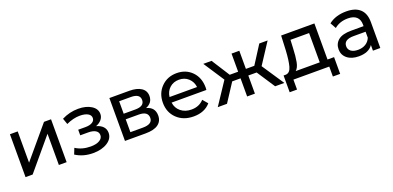

<svg xmlns="http://www.w3.org/2000/svg" viewBox="-1 -1322 4560 2230"><g transform="rotate(-20 2279.0 -207.0)"><path d="M93 0V-530H189V-144L514 -530H601V0H505V-386L181 0Z M1065 -276Q1118 -262 1147 -231Q1176 -200 1176 -154Q1176 -83 1106 -38Q1036 7 929 7Q806 7 713 -53L742 -126Q821 -75 928 -75Q996 -75 1036.5 -98.5Q1077 -122 1077 -162Q1077 -199 1044.5 -219Q1012 -239 953 -239H856V-308H946Q1000 -308 1031 -327Q1062 -346 1062 -379Q1062 -415 1025.5 -435Q989 -455 927 -455Q848 -455 760 -414L734 -488Q831 -537 937 -537Q1035 -537 1098 -497Q1161 -457 1161 -393Q1161 -354 1135 -323Q1109 -292 1065 -276Z M1683 -275Q1786 -249 1786 -146Q1786 -76 1733.5 -38Q1681 0 1577 0H1322V-530H1568Q1662 -530 1715 -494.5Q1768 -459 1768 -394Q1768 -309 1683 -275ZM1416 -456V-302H1560Q1672 -302 1672 -380Q1672 -456 1560 -456ZM1570 -74Q1690 -74 1690 -152Q1690 -233 1576 -233H1416V-74Z M2415 -262Q2415 -251 2413 -233H1983Q1992 -163 2044.5 -120.5Q2097 -78 2175 -78Q2270 -78 2328 -142L2381 -80Q2307 6 2172 6Q2045 6 1966 -70Q1887 -146 1887 -265Q1887 -382 1962.5 -458.5Q2038 -535 2153 -535Q2268 -535 2341.5 -459.5Q2415 -384 2415 -262ZM1983 -302H2323Q2315 -369 2268.5 -411.5Q2222 -454 2153 -454Q2084 -454 2037.5 -412Q1991 -370 1983 -302Z M3178 0 3031 -224H2928V0H2832V-224H2729L2583 0H2469L2651 -274L2483 -530H2585L2728 -306H2832V-530H2928V-306H3032L3175 -530H3278L3110 -273L3292 0Z M3856 -84H3937V123H3847V0H3404V123H3313V-84H3341Q3392 -87 3411 -156Q3430 -225 3437 -351L3445 -530H3856ZM3525 -344Q3521 -244 3508.5 -178.5Q3496 -113 3463 -84H3760V-446H3530Z M4251 -535Q4361 -535 4419.5 -481Q4478 -427 4478 -320V0H4387V-70Q4336 6 4213 6Q4124 6 4070.5 -37Q4017 -80 4017 -150Q4017 -220 4068 -262.5Q4119 -305 4230 -305H4382V-324Q4382 -386 4346 -419Q4310 -452 4240 -452Q4139 -452 4072 -395L4032 -467Q4117 -535 4251 -535ZM4382 -162V-236H4234Q4112 -236 4112 -154Q4112 -114 4143 -91Q4174 -68 4229 -68Q4284 -68 4324 -92.5Q4364 -117 4382 -162Z"/></g></svg>

Font: Montserrat
Style: Regular
Weight: 500
Designer: Julieta Ulanovsky
Foundry: Julieta Ulanovsky
Version: Version 7.200;PS 007.200;hotconv 1.0.88;makeotf.lib2.5.64775